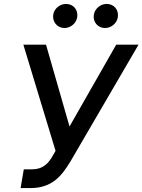

<svg xmlns="http://www.w3.org/2000/svg" viewBox="-20 -957 732 987"><path d="M85.9 9.9H135.3C248.9 9.9 297.2 -53.6 341.6 -126.1L692.1 -727.3H577.4L337.4 -306.8L216.6 -727.3H100.1L265.6 -181.5L250.7 -155.5C229.4 -117.5 200.3 -86.6 145.6 -86.6H102.3ZM253.6 -881.4C247.9 -845.2 274.9 -812.9 310.7 -812.9C344.1 -812.9 372.2 -838.4 376.8 -867.9C382.8 -906.6 357.6 -936.8 318.9 -936.8C288.7 -936.8 258.2 -913.4 253.6 -881.4ZM462.4 -881.4C456 -844.1 483.7 -812.9 519.5 -812.9C552.9 -812.9 581 -838.4 585.6 -867.9C591.6 -906.6 566.4 -936.8 527.7 -936.8C497.5 -936.8 467.7 -913.4 462.4 -881.4Z"/></svg>

Font: Magic Ui Pro Medium
Style: Italic
Weight: 500
Italic angle: -9.39999°
Designer: Stefan Endress, Andreas Faust
Version: Version 1.000;FEAKit 1.0